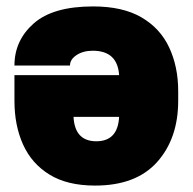

<svg xmlns="http://www.w3.org/2000/svg" viewBox="-20 -557 600 598"><path d="M276 21Q190 21 134.5 -13Q79 -47 52 -106.5Q25 -166 25 -243V-323H351Q346 -399 269 -399Q239 -399 218.5 -385.5Q198 -372 198 -353H25Q25 -431 85 -484Q145 -537 270 -537Q362 -537 420.5 -503Q479 -469 507 -409Q535 -349 535 -273V-243Q535 -126 469.5 -52.5Q404 21 276 21ZM280 -117Q347 -117 351 -193H209Q213 -117 280 -117Z"/></svg>

Font: Tanohe Sans ExtraBold
Style: Regular
Weight: 800
Designer: Village Type and Design LLC & Cristiano Sobral
Foundry: Cooper Hewitt Smithsonian Design Museum
Version: Version 1.00;September 29, 2021;FontCreator 13.0.0.2655 64-b